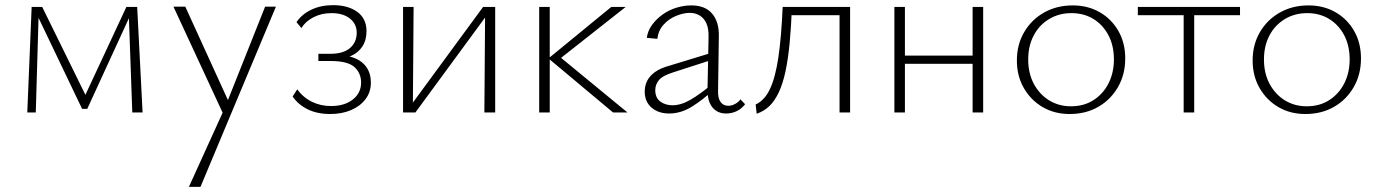

<svg xmlns="http://www.w3.org/2000/svg" viewBox="-20 -437 5353 746"><path d="M86 0 103 -410H131L119 0ZM494 0 480 -392 495 -397 319 -14H299L120 -388L122 -410H144L318 -56H306L471 -410H513L534 0Z M852 16 654 -411H700L873 -32ZM1010 -411H1052L759 289H714L854 -19Z M1263 6Q1213 6 1176 -12Q1139 -30 1117 -62L1135 -90Q1158 -58 1192 -41.5Q1226 -25 1266 -25Q1319 -25 1351 -50.5Q1383 -76 1383 -116Q1383 -153 1357 -176.5Q1331 -200 1264 -200H1217V-228H1264Q1314 -228 1340 -250.5Q1366 -273 1366 -310Q1366 -344 1339.5 -365Q1313 -386 1268 -386Q1229 -386 1198 -370Q1167 -354 1151 -328L1132 -351Q1153 -382 1190 -399.5Q1227 -417 1274 -417Q1332 -417 1368 -391Q1404 -365 1404 -316Q1404 -281 1388 -256.5Q1372 -232 1343.5 -219.5Q1315 -207 1277 -207V-224Q1350 -224 1385.5 -195.5Q1421 -167 1421 -116Q1421 -79 1400 -51.5Q1379 -24 1343.5 -9Q1308 6 1263 6Z M1862 0 1865 -410H1904V0ZM1546 0V-410H1587L1584 0ZM1570 0V-19L1857 -410H1881V-391L1594 0Z M2362 0 2111 -210 2355 -410H2411L2142 -198V-227L2418 0ZM2075 0V-410H2116V0Z M2801 4Q2767 4 2747.5 -20.5Q2728 -45 2729 -92L2733 -291Q2734 -325 2725 -345.5Q2716 -366 2699 -376.5Q2682 -387 2660 -387Q2636 -387 2607.5 -375.5Q2579 -364 2558.5 -341.5Q2538 -319 2534 -286L2493 -290Q2497 -318 2514 -341Q2531 -364 2555 -381Q2579 -398 2608 -407Q2637 -416 2666 -416Q2720 -416 2747 -384Q2774 -352 2773 -297L2770 -85Q2769 -56 2779.5 -41Q2790 -26 2810 -26Q2822 -26 2835 -32.5Q2848 -39 2857 -51L2875 -32Q2862 -15 2843 -5.5Q2824 4 2801 4ZM2580 4Q2538 4 2511.5 -19Q2485 -42 2485 -81Q2485 -104 2494.5 -123Q2504 -142 2525.5 -157.5Q2547 -173 2585 -183L2752 -234L2757 -208L2596 -156Q2554 -143 2540 -125.5Q2526 -108 2526 -87Q2526 -57 2545.5 -42.5Q2565 -28 2593 -28Q2626 -28 2663 -49.5Q2700 -71 2743 -107L2754 -89Q2712 -50 2669 -23Q2626 4 2580 4Z M2920 5 2916 -31Q2951 -47 2972 -92Q2993 -137 3004.5 -215.5Q3016 -294 3021 -410H3057Q3054 -331 3048 -269Q3042 -207 3032 -160Q3022 -113 3006.5 -79.5Q2991 -46 2970 -25.5Q2949 -5 2920 5ZM3242 0V-410H3283V0ZM3042 -378V-410H3260V-378Z M3759 0V-410H3800V0ZM3455 0V-410H3496V0ZM3474 -189V-221H3780V-189Z M4136 6Q4077 6 4031 -21Q3985 -48 3958 -95Q3931 -142 3931 -202Q3931 -264 3959.5 -312.5Q3988 -361 4037 -388.5Q4086 -416 4148 -416Q4207 -416 4253 -389.5Q4299 -363 4325.5 -316.5Q4352 -270 4352 -210Q4352 -148 4324 -99Q4296 -50 4247.5 -22Q4199 6 4136 6ZM4141 -24Q4192 -24 4229.5 -48.5Q4267 -73 4287.5 -114Q4308 -155 4308 -206Q4308 -260 4286.5 -300.5Q4265 -341 4228 -363.5Q4191 -386 4143 -386Q4094 -386 4055.5 -362.5Q4017 -339 3996 -298.5Q3975 -258 3975 -206Q3975 -152 3997 -111Q4019 -70 4056.5 -47Q4094 -24 4141 -24Z M4579 0V-410H4620V0ZM4401 -378V-410H4798V-378Z M5052 6Q4993 6 4947 -21Q4901 -48 4874 -95Q4847 -142 4847 -202Q4847 -264 4875.5 -312.5Q4904 -361 4953 -388.5Q5002 -416 5064 -416Q5123 -416 5169 -389.5Q5215 -363 5241.5 -316.5Q5268 -270 5268 -210Q5268 -148 5240 -99Q5212 -50 5163.5 -22Q5115 6 5052 6ZM5057 -24Q5108 -24 5145.5 -48.5Q5183 -73 5203.5 -114Q5224 -155 5224 -206Q5224 -260 5202.5 -300.5Q5181 -341 5144 -363.5Q5107 -386 5059 -386Q5010 -386 4971.5 -362.5Q4933 -339 4912 -298.5Q4891 -258 4891 -206Q4891 -152 4913 -111Q4935 -70 4972.5 -47Q5010 -24 5057 -24Z"/></svg>

Font: Ysabeau Office ExtraLight
Style: Regular
Weight: 250
Designer: Christian Thalmann (Catharsis Fonts)
Version: Version 2.001;gftools[0.9.30]; featfreeze: tnum,lnum,ss02